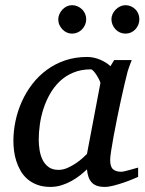

<svg xmlns="http://www.w3.org/2000/svg" viewBox="-20 -716 563 748"><path d="M371.1 -392.1Q371.6 -394.5 367.4 -403.3Q363.3 -412.1 357.4 -421.6Q351.6 -431.2 345 -438.5Q338.4 -445.8 334 -445.8Q295.9 -445.8 265.9 -433.3Q235.8 -420.9 213.4 -399.7Q190.9 -378.4 175 -350.6Q159.2 -322.8 149.4 -292.5Q139.6 -262.2 135.3 -231.4Q130.9 -200.7 130.9 -172.9Q130.9 -151.9 134.3 -130.9Q137.7 -109.9 146.2 -92.8Q154.8 -75.7 169.7 -64.9Q184.6 -54.2 208 -54.2Q225.6 -54.2 243.2 -62Q260.7 -69.8 275.9 -80.1Q291 -90.3 302.2 -100.6Q313.5 -110.8 318.8 -116.2ZM518.1 -26.9Q512.2 -24.4 496.6 -17.8Q481 -11.2 461.7 -4.6Q442.4 2 422.6 7.1Q402.8 12.2 388.2 12.2Q370.1 12.2 357.7 7.8Q345.2 3.4 337.2 -5.4Q329.1 -14.2 324.7 -26.9Q320.3 -39.6 318.8 -56.2Q307.6 -45.4 292.5 -33.4Q277.3 -21.5 259 -11.2Q240.7 -1 220 5.6Q199.2 12.2 176.8 12.2Q147.5 12.2 125.2 3.9Q103 -4.4 86.9 -18.3Q70.8 -32.2 60.3 -50.5Q49.8 -68.8 43.5 -88.6Q37.1 -108.4 34.7 -128.7Q32.2 -148.9 32.2 -167Q32.2 -205.6 40.5 -244.9Q48.8 -284.2 65.2 -320.6Q81.5 -356.9 106 -388.7Q130.4 -420.4 162.4 -443.8Q194.3 -467.3 233.6 -480.7Q272.9 -494.1 319.8 -494.1Q333.5 -494.1 346.9 -491Q360.4 -487.8 372.1 -482.7Q383.8 -477.5 393.6 -471.2Q403.3 -464.8 410.2 -458L424.8 -481.9H493.2Q490.7 -476.1 487.8 -468Q484.9 -460 481.9 -451.7Q479 -443.4 476.8 -436Q474.6 -428.7 474.1 -424.8Q470.7 -411.6 464.4 -385Q458 -358.4 450.9 -325.2Q443.8 -292 436.3 -255.6Q428.7 -219.2 422.9 -186.8Q417 -154.3 413.1 -129.2Q409.2 -104 409.2 -92.8Q409.2 -66.4 420.4 -56.6Q431.6 -46.9 452.1 -46.9Q457 -46.9 466.6 -49.1Q476.1 -51.3 486.3 -54.2Q496.6 -57.1 505.4 -59.6Q514.2 -62 518.1 -63ZM315.9 -641.1Q315.9 -629.9 311.5 -619.6Q307.1 -609.4 299.6 -601.6Q292 -593.8 282 -589.4Q272 -585 260.7 -585Q250 -585 240.2 -589.4Q230.5 -593.8 223.1 -601.6Q215.8 -609.4 211.4 -619.1Q207 -628.9 207 -640.1Q207 -650.9 211.4 -660.9Q215.8 -670.9 223.1 -678.7Q230.5 -686.5 240.2 -691.2Q250 -695.8 260.7 -695.8Q272 -695.8 282 -691.4Q292 -687 299.6 -679.7Q307.1 -672.4 311.5 -662.4Q315.9 -652.3 315.9 -641.1ZM522.9 -641.1Q522.9 -629.9 518.8 -619.6Q514.6 -609.4 507.3 -601.6Q500 -593.8 490 -589.4Q480 -585 468.8 -585Q457.5 -585 447.5 -589.4Q437.5 -593.8 430.2 -601.6Q422.9 -609.4 418.5 -619.6Q414.1 -629.9 414.1 -641.1Q414.1 -651.4 418.7 -661.4Q423.3 -671.4 430.9 -679Q438.5 -686.5 448.5 -691.2Q458.5 -695.8 468.8 -695.8Q480 -695.8 490 -691.4Q500 -687 507.3 -679.7Q514.6 -672.4 518.8 -662.4Q522.9 -652.3 522.9 -641.1Z"/></svg>

Font: Charis SIL Afr
Style: Italic
Weight: 400
Italic angle: -11°
Foundry: SIL International
Version: Version 5.000